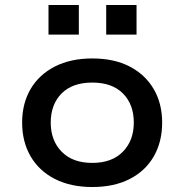

<svg xmlns="http://www.w3.org/2000/svg" viewBox="-20 -743 742 772"><path d="M351 9Q264 9 200.5 -23.5Q137 -56 103 -114.5Q69 -173 69 -250Q69 -327 103 -385Q137 -443 200.5 -475.5Q264 -508 351 -508Q439 -508 501.5 -475.5Q564 -443 598 -385Q632 -327 632 -250Q632 -173 598.5 -114.5Q565 -56 502 -23.5Q439 9 351 9ZM351 -88Q430 -88 474 -133Q518 -178 518 -250Q518 -323 474.5 -367Q431 -411 351 -411Q271 -411 227.5 -367Q184 -323 184 -250Q184 -178 228 -133Q272 -88 351 -88ZM407 -604V-723H529V-604ZM175 -604V-723H297V-604Z"/></svg>

Font: Nunito Sans 7pt SemiExpanded SemiBold
Style: Regular
Weight: 600
Width: 6
Designer: Vernon Adams
Foundry: Vernon Adams
Version: Version 3.101;gftools[0.9.27]